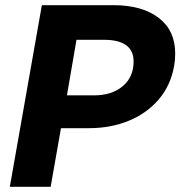

<svg xmlns="http://www.w3.org/2000/svg" viewBox="-20 -722 698 743"><path d="M18 1H176L216 -226H325Q408 -226 478 -254.5Q548 -283 594.5 -337.5Q641 -392 654 -468Q658 -489 658 -515Q658 -604 594 -653Q530 -702 418 -702H142ZM276 -568H382Q497 -568 497 -484Q497 -424 455 -388.5Q413 -353 344 -353H239Z"/></svg>

Font: Geom Bold
Style: Bold Italic
Weight: 700
Italic angle: -10°
Version: Version 1.102